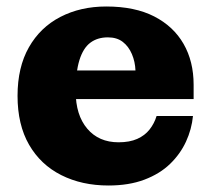

<svg xmlns="http://www.w3.org/2000/svg" viewBox="-20 -559 664 591"><path d="M314 12Q232 12 168.5 -20Q105 -52 69.5 -113.5Q34 -175 34 -264Q34 -352 69 -413.5Q104 -475 166 -507Q228 -539 307 -539L312 -444Q280 -444 258 -427.5Q236 -411 224.5 -374Q213 -337 213 -277Q213 -205 248.5 -163Q284 -121 345 -121Q379 -121 402.5 -131.5Q426 -142 440.5 -160.5Q455 -179 462 -202H574Q570 -161 552.5 -123Q535 -85 503.5 -54.5Q472 -24 424.5 -6Q377 12 314 12ZM116 -254V-342H397L576 -298V-254ZM397 -342Q396 -369 386 -392.5Q376 -416 358 -430Q340 -444 312 -444L307 -539Q395 -539 454.5 -508.5Q514 -478 545 -424Q576 -370 576 -298Z"/></svg>

Font: Montagu Slab 24pt
Style: Bold
Weight: 700
Designer: Florian Karsten
Foundry: Florian Karsten
Version: Version 1.000